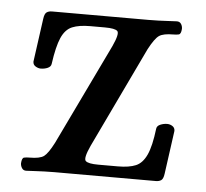

<svg xmlns="http://www.w3.org/2000/svg" viewBox="-41 -499 583 544"><g transform="rotate(5 251.0 -226.5)"><path d="M52 3Q44 3 40 -3.5Q36 -10 36 -17Q37 -32 43 -33.5Q49 -35 59 -35Q88 -35 99.5 -43.5Q111 -52 127 -83L265 -370Q282 -407 275 -414Q268 -421 239 -421H197Q166 -421 146.5 -413Q127 -405 116 -380Q105 -355 98 -305Q97 -297 88 -293Q79 -289 68 -289Q61 -289 53.5 -293.5Q46 -298 46 -307L63 -430Q65 -445 71 -449Q77 -453 86 -453H360Q378 -453 388.5 -453.5Q399 -454 410.5 -454.5Q422 -455 441 -456Q449 -456 453 -450Q457 -444 457 -436Q456 -421 449.5 -419.5Q443 -418 434 -418Q406 -418 394 -410Q382 -402 365 -370L228 -83Q211 -46 218.5 -39Q226 -32 254 -32H310Q342 -32 361 -40Q380 -48 391.5 -73Q403 -98 409 -148Q410 -156 419.5 -160Q429 -164 439 -164Q447 -164 454 -159.5Q461 -155 461 -146L444 -23Q442 -8 436 -4Q430 0 421 0H132Q115 0 104 0.5Q93 1 82 1.5Q71 2 52 3Z"/></g></svg>

Font: Alice
Style: Regular
Weight: 400
Designer: Ksenia Yerulevich
Foundry: Cyreal (http://www.cyreal.org/)
Version: Version 2.003; ttfautohint (v1.8.3)